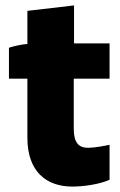

<svg xmlns="http://www.w3.org/2000/svg" viewBox="-20 -680 444 708"><path d="M247 8C287 8 346 0 384 -17V-146C365 -142 328 -135 305 -135C270 -135 252 -154 252 -205V-390H384V-520H253V-660L81 -640V-518C58 -516 31 -510 13 -504V-390H81V-172C81 -47 151 8 247 8Z"/></svg>

Font: Fixel Text ExtraBold
Style: Regular
Weight: 800
Width: 4
Designer: AlfaBravo + MacPaw
Foundry: Kyrylo Tkachov, Marchela Mozhyna, Serhii Makarenko, Maria Weinstein, Zakhar Kryvoshyya
Version: Version 1.211